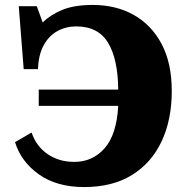

<svg xmlns="http://www.w3.org/2000/svg" viewBox="-20 -744 755 778"><path d="M321 14Q210 14 137.5 -37.5Q65 -89 41 -168L108 -207Q127 -151 173 -119.5Q219 -88 281 -88Q356 -88 404.5 -144Q453 -200 459 -315H137V-381H459Q458 -504 418 -570.5Q378 -637 289 -637Q248 -637 213.5 -618.5Q179 -600 157.5 -561.5Q136 -523 134 -464H76L56 -719H129L153 -653Q184 -684 232.5 -704Q281 -724 356 -724Q450 -724 522 -683.5Q594 -643 635 -565.5Q676 -488 676 -375Q676 -259 635 -171.5Q594 -84 515 -35Q436 14 321 14Z"/></svg>

Font: Literata 36pt ExtraBold
Style: Regular
Weight: 800
Designer: Latin by Veronika Burian and Jose Scaglione. Greek by Irene Vlachou. Cyrillic by Vera Evstafieva.
Foundry: TypeTogether
Version: Version 3.002